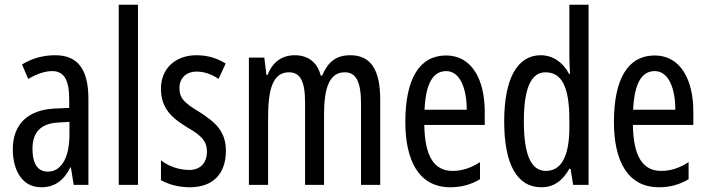

<svg xmlns="http://www.w3.org/2000/svg" viewBox="-20 -780 2985 810"><path d="M213 -547C162 -547 115 -534 73 -508L99 -447C137 -469 170 -480 200 -480C251 -480 272 -442 272 -360V-325L211 -322C98 -317 34 -256 34 -150C34 -65 71 10 154 10C210 10 249 -18 277 -74H279L291 0H353V-362C353 -480 314 -547 213 -547ZM273 -266V-212C273 -114 238 -56 182 -56C141 -56 117 -86 117 -152C117 -222 152 -259 225 -263Z M562 0V-760H481V0Z M933 -144C933 -226 888 -265 822 -307C759 -345 737 -365 737 -408C737 -450 765 -478 810 -478C843 -478 874 -466 902 -447L932 -512C895 -535 855 -547 809 -547C720 -547 659 -491 659 -406C659 -323 704 -283 771 -242C831 -208 853 -183 853 -141C853 -92 825 -63 778 -63C734 -63 688 -80 659 -104V-20C689 -3 731 10 781 10C877 10 933 -45 933 -144Z M1458 -547C1399 -547 1364 -520 1339 -461H1333C1321 -511 1285 -547 1224 -547C1170 -547 1130 -519 1109 -464H1104L1095 -537H1030V0H1111V-281C1111 -395 1127 -475 1199 -475C1245 -475 1267 -440 1267 -348V0H1347V-296C1347 -413 1371 -475 1435 -475C1480 -475 1503 -438 1503 -345V0H1584V-360C1584 -486 1544 -547 1458 -547Z M1862 -546C1749 -546 1690 -447 1690 -265C1690 -109 1743 10 1880 10C1926 10 1967 -1 2005 -24V-96C1965 -70 1928 -59 1889 -59C1810 -59 1772 -123 1770 -253H2025V-309C2025 -442 1972 -546 1862 -546ZM1862 -480C1922 -480 1949 -405 1949 -317H1771C1776 -428 1807 -480 1862 -480Z M2264 10C2316 10 2353 -17 2382 -68H2387L2398 0H2463V-760H2382V-542C2382 -521 2383 -498 2385 -468H2381C2354 -519 2310 -547 2261 -547C2162 -547 2107 -447 2107 -268C2107 -87 2161 10 2264 10ZM2283 -59C2219 -59 2190 -130 2190 -268C2190 -402 2218 -475 2281 -475C2351 -475 2382 -412 2382 -274V-244C2382 -120 2348 -59 2283 -59Z M2742 -546C2629 -546 2570 -447 2570 -265C2570 -109 2623 10 2760 10C2806 10 2847 -1 2885 -24V-96C2845 -70 2808 -59 2769 -59C2690 -59 2652 -123 2650 -253H2905V-309C2905 -442 2852 -546 2742 -546ZM2742 -480C2802 -480 2829 -405 2829 -317H2651C2656 -428 2687 -480 2742 -480Z"/></svg>

Font: Noto Sans UI Condensed
Style: Regular
Weight: 400
Width: 3
Designer: Monotype Design Team
Foundry: Monotype Imaging Inc.
Version: Version 1.901